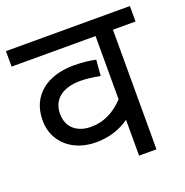

<svg xmlns="http://www.w3.org/2000/svg" viewBox="-115 -727 801 831"><g transform="rotate(-20 285.5 -311.0)"><path d="M0 -622.1V-550.8H386.7V-259.3C341.8 -211.9 291.5 -188 235.4 -188C175.8 -188 127 -219.7 127 -286.6C127 -352.5 174.8 -391.1 258.8 -391.1C281.7 -391.1 311.5 -387.7 348.6 -380.9L354.5 -453.6C345.7 -456.1 331.1 -458.5 310.1 -460.9C289.1 -462.9 270.5 -463.9 254.9 -463.9C129.9 -463.9 46.4 -398.9 46.4 -286.1C46.4 -252.9 54.2 -223.6 70.3 -198.2C102.1 -147 161.1 -117.7 232.9 -117.7C289.6 -117.7 339.8 -132.3 386.7 -165V0H466.8V-550.8H570.8V-622.1Z"/></g></svg>

Font: Noto Reveo Sans
Style: Regular
Weight: 400
Designer: Monotype Design team
Foundry: Monotype Imaging Inc.
Version: Version 1.04